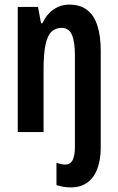

<svg xmlns="http://www.w3.org/2000/svg" viewBox="-20 -573 513 833"><path d="M287 240Q271 240 255.5 237.5Q240 235 225 230V133Q235 137 245 139Q255 141 263 141Q285 141 295 122Q305 103 305 64V-333Q305 -392 292 -422Q279 -452 248 -452Q221 -452 203.5 -435.5Q186 -419 177.5 -379.5Q169 -340 169 -269V0H57V-543H145L158 -472H164Q176 -498 193.5 -516Q211 -534 233 -543.5Q255 -553 281 -553Q329 -553 359 -529Q389 -505 403 -460.5Q417 -416 417 -354V68Q417 117 403.5 156Q390 195 361 217.5Q332 240 287 240Z"/></svg>

Font: Noto Sans Display ExtraCondensed SemiBold
Style: Regular
Weight: 600
Width: 2
Designer: Monotype Design Team
Foundry: Monotype Imaging Inc.
Version: Version 2.003